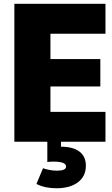

<svg xmlns="http://www.w3.org/2000/svg" viewBox="-20 -756 595 1024"><path d="M438 127.9Q438 184.1 395.8 216.1Q353.5 248 281.2 248Q251.5 248 225.1 242.7Q198.7 237.3 174.3 225.1L209.5 141.1Q223.6 146.5 244.1 150.4Q264.6 154.3 282.7 154.3Q332.5 154.3 332.5 132.3Q332.5 106 266.1 106Q247.6 106 232.4 107.9V-0.5H305.2V26.4Q369.6 26.4 403.8 52.5Q438 78.6 438 127.9ZM542.5 -159.2V0H56.6V-735.8H542.5V-576.2H249V-440.9H515.1V-294.9H249V-159.2Z"/></svg>

Font: Estedad-FD Black
Style: Regular
Weight: 900
Designer: Amin Abedi
Version: Version 7.3